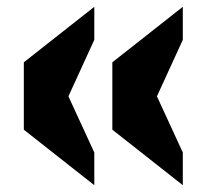

<svg xmlns="http://www.w3.org/2000/svg" viewBox="-20 -548 607 564"><path d="M310 -167V-365L517 -528V-431L441 -265L517 -100V-4L310 -167ZM50 -167V-365L257 -528V-431L181 -265L257 -100V-4L50 -167Z"/></svg>

Font: CAT North
Style: Regular
Weight: 400
Designer: Peter Wiegel
Foundry: Peter Wiegel
Version: Version 1.000